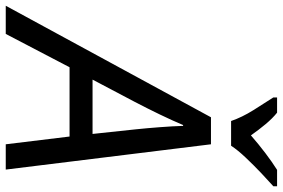

<svg xmlns="http://www.w3.org/2000/svg" viewBox="-235 -806 984 668"><g transform="rotate(90 257.0 -472.0)"><path d="M-57 0 331 -714H425L513 0H425L398 -222H157L41 0ZM200 -302H389L373 -452Q369 -490 365.5 -536Q362 -582 361 -617H358Q342 -579 321 -535.5Q300 -492 277 -448ZM344 -784Q331 -822 306 -862Q281 -902 262 -931V-944H315Q335 -928 355 -904Q375 -880 394 -853Q425 -880 456 -903.5Q487 -927 514 -944H571V-931Q554 -916 526 -889.5Q498 -863 471.5 -835Q445 -807 430 -784Z"/></g></svg>

Font: Noto IKEA Latin
Style: Italic
Weight: 400
Italic angle: -12°
Designer: Monotype Design Team
Foundry: Monotype Imaging Inc.
Version: Version 1.0